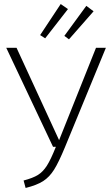

<svg xmlns="http://www.w3.org/2000/svg" viewBox="-20 -921 551 952"><path d="M302 -191Q271 -116 248 -79.5Q225 -43 194 -23Q163 -3 107 11L97 -26Q143 -38 168 -53.5Q193 -69 212.5 -99.5Q232 -130 257 -193H243L11 -684H62L273 -226L456 -684H505ZM317 -876 204 -731 179 -747 281 -901ZM444 -865 322 -726 299 -743 408 -892Z"/></svg>

Font: FiraGO ExtraLight
Style: Regular
Weight: 200
Designer: bBox Type
Foundry: bBox Type GmbH
Version: Version 1.001